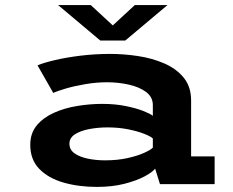

<svg xmlns="http://www.w3.org/2000/svg" viewBox="-20 -724 915 755"><path d="M361 11Q289.5 11 230 -6Q170.5 -23 134.8 -59.5Q99 -96 99 -154.5Q99 -200 124.5 -230.8Q150 -261.5 191.5 -280.2Q233 -299 283 -307.2Q333 -315.5 382 -315.5Q432.5 -315.5 474.2 -307Q516 -298.5 543.8 -287.5Q571.5 -276.5 581 -268.5V-310.5Q581 -342.5 554.5 -362.2Q528 -382 486.8 -391.2Q445.5 -400.5 401 -400.5Q358.5 -400.5 315 -393Q271.5 -385.5 237.5 -375.5Q203.5 -365.5 189.5 -358.5L127.5 -467Q151 -477 195.2 -487.5Q239.5 -498 296.2 -505Q353 -512 413.5 -512Q467.5 -512 523.2 -503.5Q579 -495 626.2 -474.5Q673.5 -454 702.5 -418.5Q731.5 -383 731.5 -328.5V-109H824V0H609L590 -61Q580.5 -47.5 548.8 -30.5Q517 -13.5 469 -1.2Q421 11 361 11ZM393 -93.5Q441.5 -93.5 481 -102.2Q520.5 -111 546.5 -122.8Q572.5 -134.5 581 -143.5V-179.5Q572 -188 546.5 -198Q521 -208 483.8 -215.5Q446.5 -223 403 -223Q365.5 -223 331.2 -216.5Q297 -210 275 -196Q253 -182 253 -159Q253 -135 273.5 -120.8Q294 -106.5 326 -100Q358 -93.5 393 -93.5ZM208.5 -704H337L423.5 -624L510 -704H638.5L472.5 -564.5H374.5Z"/></svg>

Font: Trispace SemiExpanded SemiBold
Style: Regular
Weight: 600
Width: 6
Designer: Tyler Finck
Foundry: Etcetera Type Company
Version: Version 1.210; ttfautohint (v1.8.3)